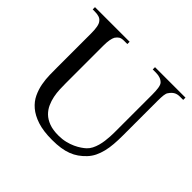

<svg xmlns="http://www.w3.org/2000/svg" viewBox="-162 -847 1047 1047"><g transform="rotate(45 361.5 -323.0)"><path d="M687 -644.5Q666.5 -644.5 652.6 -636.2Q638.7 -627.9 627.4 -610.8Q621.6 -604 619.4 -586.9Q617.2 -569.8 617.2 -542V-272.5Q617.2 -238.3 614.7 -207.3Q612.3 -176.3 605.7 -149.2Q599.1 -122.1 587.9 -99.1Q576.7 -76.2 559.1 -57.6Q541 -38.6 521.5 -24.9Q502 -11.2 478.5 -2.2Q455.1 6.8 426.3 11.2Q397.5 15.6 360.8 15.6Q293 15.6 247.3 0.5Q201.7 -14.6 172.9 -39.3Q144 -64 129.2 -95.7Q114.3 -127.4 108.2 -160.9Q102.1 -194.3 101.6 -227.1Q101.1 -259.8 101.1 -285.6V-545.4Q101.1 -576.2 97.2 -595.9Q93.3 -615.7 84.5 -625.5Q76.7 -635.7 63.2 -640.1Q49.8 -644.5 29.8 -644.5H14.6V-662.1H281.7V-644.5H256.8Q236.8 -644.5 226.6 -638.2Q216.3 -631.8 207.5 -618.7Q202.1 -608.9 198.7 -591.1Q195.3 -573.2 195.3 -545.4V-256.3Q195.3 -234.9 196.3 -209.2Q197.3 -183.6 202.4 -158.2Q207.5 -132.8 218.3 -108.9Q229 -85 248 -66.4Q267.1 -47.9 296.4 -36.9Q325.7 -25.9 367.7 -25.9Q397.5 -25.9 422.6 -32Q447.8 -38.1 467.8 -47.4Q487.8 -56.6 502.7 -66.9Q517.6 -77.1 526.4 -85.4Q539.1 -97.2 547.4 -113.5Q555.7 -129.9 560.8 -148.2Q565.9 -166.5 568.4 -185.5Q570.8 -204.6 571.8 -221.9Q572.8 -239.3 572.8 -253.4V-545.4Q572.8 -576.2 569.6 -595.7Q566.4 -615.2 559.1 -623.5Q539.6 -644.5 502.4 -644.5H477.5V-662.1H712.4V-644.5Z"/></g></svg>

Font: Campania
Style: Regular
Weight: 400
Version: Version 2.009